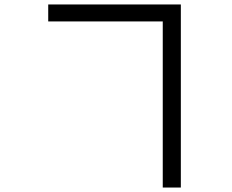

<svg xmlns="http://www.w3.org/2000/svg" viewBox="-20 -790 1040 860"><path d="M196 -694H709V50H790V-770H196Z"/></svg>

Font: Noto Sans Mono CJK SC
Style: Regular
Weight: 400
Designer: Ryoko NISHIZUKA 西塚涼子 (kana, bopomofo & ideographs); Paul D. Hunt (Latin, Greek & Cyrillic); Sandoll Communications 산돌커뮤니
Foundry: Adobe
Version: Version 2.004;hotconv 1.0.118;makeotfexe 2.5.65603